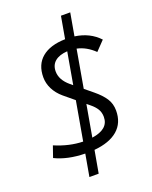

<svg xmlns="http://www.w3.org/2000/svg" viewBox="-180 -946 946 1197"><g transform="rotate(-20 293.0 -347.0)"><path d="M199.7 156.2 225.6 9.8Q109.4 7.8 27.3 -32.7L53.2 -107.4Q148.4 -66.9 238.8 -64.9L284.2 -323.2L215.8 -379.9Q180.2 -410.2 161.1 -448Q142.1 -485.8 142.1 -525.9Q142.1 -609.9 196.3 -655.3Q250.5 -700.7 351.1 -703.1L377 -849.6H438.5L412.1 -699.7Q510.3 -686 571.3 -620.6L512.7 -559.6Q460.4 -610.4 398.4 -623.5L354.5 -372.6L409.2 -327.6Q452.6 -292 475.3 -257.1Q498 -222.2 498 -176.8Q498 -95.2 443.8 -48.3Q389.6 -1.5 287.6 7.8L261.2 156.2ZM300.8 -416.5 337.9 -627.9Q284.7 -624.5 255.9 -600.6Q227.1 -576.7 227.1 -534.2Q227.1 -477.5 284.2 -430.2ZM300.8 -68.4Q412.6 -84.5 412.6 -165.5Q412.6 -195.3 399.2 -217.5Q385.7 -239.7 359.9 -260.7L337.9 -278.8Z"/></g></svg>

Font: CaskaydiaCove NFP SemiLight
Style: Italic
Weight: 350
Italic angle: -10°
Designer: Aaron Bell
Foundry: Saja Typeworks
Version: Version 2111.001; VTT 6.35;Nerd Fonts 3.1.1